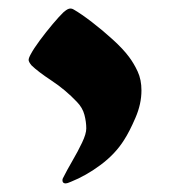

<svg xmlns="http://www.w3.org/2000/svg" viewBox="-20 -547 399 452"><path d="M134.8 -115.2Q127 -115.2 127 -122.6Q127 -125 127.9 -127Q137.7 -146.5 150.6 -168.7Q163.6 -190.9 173.3 -211.4Q183.1 -231.9 183.1 -244.6Q183.1 -260.3 178.7 -276.9Q174.3 -293.5 161.1 -307.1Q134.3 -335.4 101.8 -356.9Q69.3 -378.4 54.2 -393.1Q47.4 -401.4 47.4 -405.8Q47.4 -410.6 52.7 -419.9Q59.1 -432.1 73.7 -451.9Q88.4 -471.7 104.2 -490.5Q120.1 -509.3 129.4 -518.1Q136.2 -523.9 139.6 -525.4Q143.1 -526.9 145.5 -526.9Q148.4 -526.9 150.9 -525.9Q153.3 -524.9 153.8 -524.4Q170.9 -514.6 196.3 -495.1Q221.7 -475.6 245.8 -453.6Q270 -431.6 283.7 -413.1Q295.4 -397.5 304.2 -378.4Q313 -359.4 313 -334Q313 -302.2 298.8 -269.5Q284.7 -236.8 272 -217.3Q251.5 -184.6 217 -158.9Q182.6 -133.3 147 -119.1Q138.2 -115.2 134.8 -115.2Z"/></svg>

Font: David Libre
Style: Bold
Weight: 700
Designer: Ismar David, J. Victor Gaultney, Annie Olsen and Meir Sadan
Foundry: Monotype Imaging Inc. & SIL International
Version: Version 1.100; ttfautohint (v1.8.4.7-5d5b)